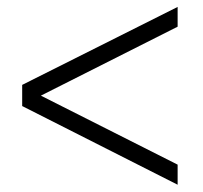

<svg xmlns="http://www.w3.org/2000/svg" viewBox="-20 -541 573 541"><path d="M480.5 -521.5V-465.8L95.2 -271.5L480.5 -77.1V-20.5L42.5 -242.2V-301.8Z"/></svg>

Font: Now
Style: Regular
Weight: 400
Designer: Alfredo Marco Pradil
Foundry: Alfredo Marco Pradil
Version: Version 1.200;hotconv 1.0.109;makeotfexe 2.5.65596